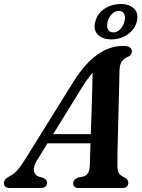

<svg xmlns="http://www.w3.org/2000/svg" viewBox="-55 -940 710 960"><path d="M131 -140Q110.5 -106 114.8 -84.5Q119 -63 141.5 -56L163 -50Q180 -41.5 180 -27Q180 0 148.5 0H-5.5Q-35 0 -35 -24Q-35 -34.5 -28.8 -42.5Q-22.5 -50.5 -5 -60Q13 -67.5 33 -90.8Q53 -114 74 -148.5L313.5 -533.5Q371 -624.5 432.8 -667.5Q494.5 -710.5 560 -710.5Q584.5 -710.5 594.5 -702.8Q604.5 -695 604.5 -683.5Q604.5 -666.5 587 -657Q566.5 -649.5 554.8 -633.5Q543 -617.5 542.5 -586Q542 -559.5 540.8 -510.2Q539.5 -461 538 -401.8Q536.5 -342.5 535 -284.2Q533.5 -226 532.5 -180.2Q531.5 -134.5 532 -113.5Q532 -87.5 539 -74.8Q546 -62 572 -50.5Q586.5 -41.5 586.5 -26.5Q586.5 0 555 0H336.5Q323 0 317 -6.8Q311 -13.5 311 -23.5Q311 -42 334.5 -52L364.5 -58Q392.5 -67.5 394 -112.5Q394.5 -130.5 395.5 -159.2Q396.5 -188 397.5 -223.5H182.5ZM356 -504.5 211 -269.5H399Q401 -321.5 402.8 -377.8Q404.5 -434 406 -485.8Q407.5 -537.5 408 -576.5Q398 -565 385 -547.5Q372 -530 356 -504.5ZM501.5 -743Q458 -743 434.2 -766.8Q410.5 -790.5 421.5 -832Q432 -873 468.2 -896.5Q504.5 -920 548.5 -920Q593 -920 616.2 -896Q639.5 -872 629 -832Q618.5 -791.5 582.5 -767.2Q546.5 -743 501.5 -743ZM539.5 -885.5Q521.5 -885.5 505.8 -871.2Q490 -857 483.5 -832Q477 -807 485.2 -792.5Q493.5 -778 512 -778Q530 -778 545.2 -792.8Q560.5 -807.5 567 -832Q573.5 -856.5 565.5 -871Q557.5 -885.5 539.5 -885.5Z"/></svg>

Font: Fraunces 72pt Soft SemiBold
Style: Italic
Weight: 600
Italic angle: -16°
Version: Version 1.000;[b76b70a41]